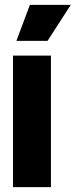

<svg xmlns="http://www.w3.org/2000/svg" viewBox="-20 -764 309 784"><path d="M47 -597 102 -744H269L174 -597ZM33 0V-537H188V0Z"/></svg>

Font: Mona Sans Condensed ExtraBold
Style: Regular
Weight: 800
Width: 3
Designer: Deni Anggara
Foundry: GitHub
Version: Version 1.001;gftools[0.9.33]